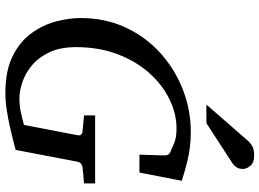

<svg xmlns="http://www.w3.org/2000/svg" viewBox="-148 -820 983 728"><g transform="rotate(90 344.0 -455.5)"><path d="M332 16.1Q246.6 16.1 191.2 -12Q135.7 -40 104.5 -84Q73.2 -127.9 60.5 -177Q47.9 -226.1 47.9 -268.1Q47.9 -364.3 84.5 -441.4Q121.1 -518.6 182.9 -573.5Q244.6 -628.4 321.5 -657.7Q398.4 -687 479 -687Q511.7 -687 539.3 -683.3Q566.9 -679.7 596.7 -672.4Q626.5 -665 665 -652.8L633.8 -492.2H565.9L568.8 -584Q570.3 -606.9 549.8 -611.8Q546.4 -613.3 524.7 -623Q502.9 -632.8 466.8 -632.8Q410.6 -632.8 355.7 -606Q300.8 -579.1 256.1 -529.1Q211.4 -479 184.8 -408.7Q158.2 -338.4 158.2 -252Q158.2 -191.4 178 -150.1Q197.8 -108.9 228 -84Q258.3 -59.1 291.7 -48.1Q325.2 -37.1 352.1 -37.1Q382.3 -37.1 411.6 -43.9Q440.9 -50.8 453.1 -54.2L492.2 -257.8Q493.7 -266.1 489.7 -271.2Q485.8 -276.4 472.2 -276.9L417 -282.2V-324.2H674.8V-282.2L618.2 -276.9Q597.2 -275.4 592.8 -257.8L547.9 -22.9Q540.5 -21 517.8 -14.9Q495.1 -8.8 463.6 -1.7Q432.1 5.4 397.7 10.7Q363.3 16.1 332 16.1ZM620.1 -884.3Q620.1 -870.1 613.8 -860.4Q607.4 -850.6 596.2 -843.3L446.3 -746.1H376L512.2 -902.3Q522 -913.6 534.4 -920.4Q546.9 -927.2 569.3 -927.2Q595.2 -927.2 607.7 -913.3Q620.1 -899.4 620.1 -884.3Z"/></g></svg>

Font: Charis
Style: Italic
Weight: 400
Italic angle: -11°
Designer: Walt Agee, Miriam Martin, Annie Olsen, Victor Gaultney, Lorna Priest, Alan Ward, Bob Hallissy, Martin Hosken, Sharon Cor
Foundry: SIL Global
Version: Version 7.000